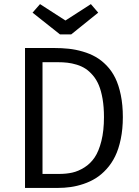

<svg xmlns="http://www.w3.org/2000/svg" viewBox="-20 -924 681 944"><path d="M426.8 -903.8 462.9 -861.8 330.1 -754.9H274.9L140.1 -861.8L176.8 -903.8L301.8 -823.2ZM245.1 -688Q284.2 -688 318.1 -684.3Q352.1 -680.7 387.2 -670.4Q422.4 -660.2 450.7 -644Q479 -627.9 504.4 -601.6Q529.8 -575.2 546.9 -540.3Q564 -505.4 574 -456.5Q584 -407.7 584 -348.1Q584 -289.6 573.7 -240.2Q563.5 -190.9 546.1 -155.5Q528.8 -120.1 503.9 -92.8Q479 -65.4 451.4 -48.1Q423.8 -30.8 391.1 -19.8Q358.4 -8.8 327.4 -4.4Q296.4 0 263.2 0H103V-688ZM263.2 -618.2H189V-68.8H270Q305.7 -68.8 335.4 -75.4Q365.2 -82 395 -100.8Q424.8 -119.6 445.3 -149.9Q465.8 -180.2 478.5 -230.7Q491.2 -281.2 491.2 -348.1Q491.2 -397.5 484.4 -437.5Q477.5 -477.5 465.8 -505.4Q454.1 -533.2 436.5 -553.7Q418.9 -574.2 400.1 -586.4Q381.3 -598.6 357.2 -606Q333 -613.3 311.3 -615.7Q289.6 -618.2 263.2 -618.2Z"/></svg>

Font: Fira Sans Book
Style: Regular
Weight: 350
Designer: Carrois Corporate & Edenspiekermann AG
Foundry: Carrois Corporate GbR & Edenspiekermann AG
Version: Version 4.203;PS 004.203;hotconv 1.0.88;makeotf.lib2.5.64775